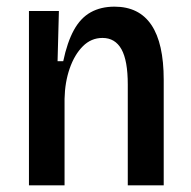

<svg xmlns="http://www.w3.org/2000/svg" viewBox="-20 -557 573 577"><path d="M67 0V-336V-524H157L153 -373H170Q182 -430 202 -466.5Q222 -503 252.5 -520Q283 -537 324 -537Q398 -537 435 -482Q472 -427 472 -317V0H364V-303Q364 -375 345 -409Q326 -443 288 -443Q254 -443 229 -418Q204 -393 189.5 -351.5Q175 -310 174 -260V0Z"/></svg>

Font: Bricolage Grotesque SemiCondensed Medium
Style: Regular
Weight: 500
Width: 4
Designer: Mathieu Triay
Foundry: Atelier Triay
Version: Version 1.001;gftools[0.9.33.dev8+g029e19f]